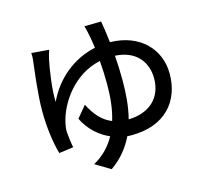

<svg xmlns="http://www.w3.org/2000/svg" viewBox="-120 -938 1240 1146"><g transform="rotate(-15 500.0 -365.0)"><path d="M599 -799 495 -797C501 -781 507 -754 511 -731C515 -712 519 -687 523 -657C391 -629 274 -538 213 -405C209 -478 228 -604 241 -664C245 -680 250 -699 256 -716L148 -725C149 -711 149 -693 146 -673C140 -616 121 -483 121 -372C121 -276 135 -171 155 -105L244 -117C238 -144 232 -194 231 -213C230 -233 233 -251 237 -270C263 -387 365 -538 531 -573C535 -528 537 -478 537 -427C537 -351 530 -276 509 -208C450 -231 409 -280 377 -344L318 -273C352 -203 409 -151 474 -123C444 -68 400 -21 339 13L432 69C497 24 542 -33 573 -97C582 -96 591 -96 600 -96C810 -96 914 -225 914 -392C914 -545 802 -663 618 -666C612 -721 605 -767 599 -799ZM632 -427C632 -479 630 -531 626 -580C757 -573 817 -489 817 -389C817 -270 737 -195 607 -192C626 -266 632 -345 632 -427Z"/></g></svg>

Font: Noto Sans HK Medium
Style: Regular
Weight: 500
Designer: Ryoko NISHIZUKA 西塚涼子 (kana, bopomofo & ideographs); Paul D. Hunt (Latin, Greek & Cyrillic); Sandoll Communications 산돌커뮤니
Foundry: Adobe
Version: Version 2.002;hotconv 1.0.116;makeotfexe 2.5.65601